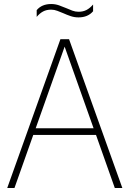

<svg xmlns="http://www.w3.org/2000/svg" viewBox="-20 -935 644 955"><path d="M16 0 280.5 -740H323.5L588.5 0H551L457.5 -264H145.5L52 0ZM157.5 -297H445.5L301.5 -703ZM370.5 -848.5Q350 -848.5 331.5 -854.8Q313 -861 295.5 -869Q280 -875.5 265 -881.2Q250 -887 234.5 -887Q211.5 -887 194.5 -878Q177.5 -869 162.5 -851V-884.5Q188 -915 234.5 -915Q255 -915 273.5 -908.5Q292 -902 309.5 -894.5Q325 -887.5 340 -882Q355 -876.5 370.5 -876.5Q393.5 -876.5 410.5 -885.5Q427.5 -894.5 443 -912.5V-879Q417 -848.5 370.5 -848.5Z"/></svg>

Font: Encode Sans SemiCondensed SemiCondensed Thin
Style: Regular
Weight: 100
Width: 4
Designer: Multiple Designers
Foundry: Impallari Type
Version: Version 3.000; ttfautohint (v1.8.3) -l 8 -r 50 -G 200 -x 14 